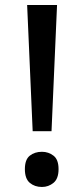

<svg xmlns="http://www.w3.org/2000/svg" viewBox="-20 -734 334 764"><path d="M185 -212H110L88 -714H207ZM79 -61Q79 -99 98.5 -114.5Q118 -130 147 -130Q173 -130 193 -114.5Q213 -99 213 -61Q213 -23 193 -6.5Q173 10 147 10Q118 10 98.5 -6.5Q79 -23 79 -61Z"/></svg>

Font: Noto Sans Sinhala Medium
Style: Regular
Weight: 500
Designer: Jelle Bosma - Monotype Design Team
Foundry: Monotype Imaging Inc.
Version: Version 2.006; ttfautohint (v1.8.4.7-5d5b)